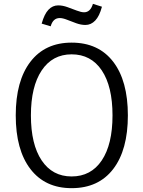

<svg xmlns="http://www.w3.org/2000/svg" viewBox="-20 -966 747 1000"><path d="M353 14Q215 14 138.5 -85.5Q62 -185 62 -365Q62 -545 138.5 -644.5Q215 -744 353 -744Q493 -744 569.5 -644.5Q646 -545 646 -365Q646 -185 569.5 -85.5Q493 14 353 14ZM353 -47Q454 -47 510 -130.5Q566 -214 566 -365Q566 -516 510 -599.5Q454 -683 353 -683Q253 -683 197 -599Q141 -515 141 -365Q141 -214 197 -130.5Q253 -47 353 -47ZM244 -829 197 -843Q211 -893 232.5 -915.5Q254 -938 283 -938Q306 -938 331 -929Q356 -920 379.5 -911Q403 -902 418 -902Q451 -902 464 -946L511 -931Q498 -882 476 -859Q454 -836 425 -836Q402 -836 377 -845Q352 -854 329.5 -863Q307 -872 291 -872Q256 -872 244 -829Z"/></svg>

Font: Fauna One
Style: Regular
Weight: 400
Designer: Eduardo Rodriguez Tunni
Foundry: Eduardo Rodriguez Tunni
Version: Version 2.001; ttfautohint (v1.8.4.7-5d5b);gftools[0.9.23]